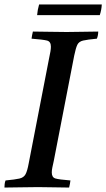

<svg xmlns="http://www.w3.org/2000/svg" viewBox="-32 -843 478 864"><path d="M-12 1Q-12 -6 -11 -15Q-10 -24 -7 -31Q36 -35 55.5 -39.5Q75 -44 83 -59Q91 -74 97 -107L189 -581Q193 -599 195 -611.5Q197 -624 197 -633Q197 -656 179.5 -660.5Q162 -665 110 -669Q112 -685 116 -701Q145 -701 188 -700Q231 -699 268 -699Q302 -699 342 -700Q382 -701 410 -701Q410 -684 404 -669Q361 -665 342 -660.5Q323 -656 316 -641.5Q309 -627 302 -593L210 -119Q206 -101 203.5 -89Q201 -77 201 -67Q201 -45 217 -40Q233 -35 285 -31Q284 -24 282.5 -15Q281 -6 279 1Q250 1 212 0Q174 -1 139 -1Q102 -1 59 0Q16 1 -12 1ZM144 -823H426Q425 -799 417 -775H135Q137 -799 144 -823Z"/></svg>

Font: Tiro Bangla
Style: Italic
Weight: 400
Italic angle: -11°
Designer: Bangla: John Hudson & Fiona Ross, assisted by Neelakash Kshetrimayum. Latin: John Hudson with Paul Hanslow, assisted by 
Foundry: Tiro Typeworks Ltd.
Version: Version 1.60